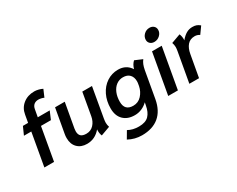

<svg xmlns="http://www.w3.org/2000/svg" viewBox="-117 -1254 2454 1991"><g transform="rotate(-30 1110.0 -259.0)"><path d="M144 -391H56L98 -485H160L176 -575Q188 -648 243 -692Q298 -736 378 -736Q401 -736 428.5 -729Q456 -722 474 -712L437 -626Q426 -632 407 -636.5Q388 -641 372 -641Q340 -641 319 -624Q298 -607 292 -573L276 -485H419L379 -391H260L191 0H75Z M427 -148Q427 -173 431 -194L483 -485H599L547 -194Q544 -176 544 -162Q544 -123 564.5 -104Q585 -85 629 -85Q682 -85 717 -122.5Q752 -160 762 -218L809 -485H925L863 -131Q858 -101 858 -83Q858 -57 867 -30L757 10Q745 -17 745 -54Q745 -64 746 -69Q680 10 583 10Q512 10 469.5 -32.5Q427 -75 427 -148Z M960 177 1010 92Q1064 123 1138 123Q1218 123 1256.5 83.5Q1295 44 1308 -30L1315 -65Q1285 -35 1245 -17.5Q1205 0 1161 0Q1075 0 1025.5 -49Q976 -98 976 -186Q976 -274 1010.5 -345Q1045 -416 1106 -456.5Q1167 -497 1242 -497Q1339 -497 1390 -418Q1403 -467 1436 -498L1525 -460Q1508 -438 1498.5 -414Q1489 -390 1482 -354L1426 -37Q1403 89 1325.5 153.5Q1248 218 1121 218Q1035 218 960 177ZM1347 -240 1350 -258Q1354 -275 1354 -295Q1354 -344 1326.5 -373.5Q1299 -403 1247 -403Q1202 -403 1167 -377Q1132 -351 1112.5 -304.5Q1093 -258 1093 -198Q1093 -93 1195 -93Q1255 -93 1295 -136.5Q1335 -180 1347 -240Z M1647 -619Q1647 -656 1675 -683Q1703 -710 1742 -710Q1772 -710 1791.5 -692.5Q1811 -675 1811 -647Q1811 -611 1782.5 -584Q1754 -557 1715 -557Q1685 -557 1666 -574.5Q1647 -592 1647 -619ZM1644 -485H1760L1674 0H1558Z M1874 -354Q1879 -382 1879 -400Q1879 -428 1869 -455L1979 -495Q1992 -465 1992 -430Q1992 -421 1991 -416Q2024 -456 2057.5 -475.5Q2091 -495 2131 -495Q2159 -495 2179 -488Q2199 -481 2220 -463L2162 -382Q2136 -400 2105 -400Q2049 -400 2017 -363Q1985 -326 1974 -262L1927 0H1811Z"/></g></svg>

Font: Niramit SemiBold
Style: Italic
Weight: 600
Italic angle: -10°
Designer: Katatrad Aksorn Co.,Ltd.
Foundry: Cadson Demak Co.,Ltd.
Version: Version 1.001; ttfautohint (v1.6)